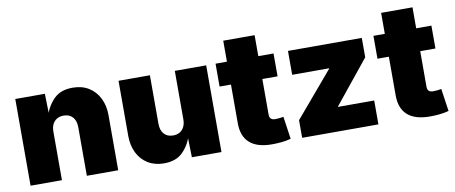

<svg xmlns="http://www.w3.org/2000/svg" viewBox="-62 -925 2805 1183"><g transform="rotate(-10 1340.5 -333.5)"><path d="M245.1 -302.7V0H48.8V-542.5H233.9L237.3 -402.8H229.5Q248.5 -465.3 290.8 -507.6Q333 -549.8 408.2 -549.8Q466.3 -549.8 508.5 -523.7Q550.8 -497.6 574 -451.2Q597.2 -404.8 597.2 -345.2V0H400.9V-303.7Q400.9 -344.2 380.6 -367.2Q360.4 -390.1 323.2 -390.1Q299.8 -390.1 282 -379.6Q264.2 -369.1 254.6 -349.9Q245.1 -330.6 245.1 -302.7Z M883.3 7.3Q826.2 7.3 783.4 -18.8Q740.7 -44.9 717.8 -91.3Q694.8 -137.7 694.8 -197.3V-542.5H891.1V-238.8Q891.1 -198.2 911.4 -175.3Q931.6 -152.3 968.8 -152.3Q992.7 -152.3 1010.3 -162.8Q1027.8 -173.3 1037.4 -192.9Q1046.9 -212.4 1046.9 -239.7V-542.5H1243.2V0H1058.1L1054.7 -140.1H1062.5Q1043.5 -77.1 1001.2 -34.9Q959 7.3 883.3 7.3Z M1664.6 -542.5V-399.4H1301.8V-542.5ZM1373 -673.8H1569.3V-176.8Q1569.3 -159.2 1578.1 -150.6Q1586.9 -142.1 1607.4 -142.1Q1616.7 -142.1 1633.8 -144Q1650.9 -146 1656.7 -147.5L1677.2 -6.3Q1646 2 1616.2 4.6Q1586.4 7.3 1559.1 7.3Q1466.3 7.3 1419.7 -34.2Q1373 -75.7 1373 -156.7Z M1748 0V-110.4L1985.8 -390.6V-393.1H1754.9V-542.5H2216.8V-420.9L1999 -151.9V-149.4H2225.1V0Z M2652.3 -542.5V-399.4H2289.6V-542.5ZM2360.8 -673.8H2557.1V-176.8Q2557.1 -159.2 2565.9 -150.6Q2574.7 -142.1 2595.2 -142.1Q2604.5 -142.1 2621.6 -144Q2638.7 -146 2644.5 -147.5L2665 -6.3Q2633.8 2 2604 4.6Q2574.2 7.3 2546.9 7.3Q2454.1 7.3 2407.5 -34.2Q2360.8 -75.7 2360.8 -156.7Z"/></g></svg>

Font: Inter 16pt Black
Style: Regular
Weight: 900
Version: Version 4.001;git-66647c0bb